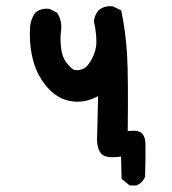

<svg xmlns="http://www.w3.org/2000/svg" viewBox="-20 -474 540 604"><path d="M385.7 107.4 366.2 91.8 362.3 88.9V84.5L360.8 18.6Q331.1 22.9 313.5 18.1Q287.6 11.7 285.2 -31.7V-32.2L288.6 -171.9Q253.9 -151.9 215.3 -154.3Q167.5 -157.7 132.3 -195.3Q98.6 -232.4 85.4 -279.8Q72.3 -325.7 74.2 -379.9Q74.2 -408.2 89.4 -432.1L90.3 -433.1L91.3 -434.1Q107.9 -448.7 133.8 -446.3H135.7L137.2 -445.3L156.7 -435.5L159.2 -434.1L160.6 -432.1Q176.3 -407.7 171.9 -374.5Q170.4 -365.7 170.4 -353.5Q170.4 -341.3 171.9 -325.7Q174.3 -296.4 189.9 -275.9Q197.8 -265.6 204.3 -260Q210.9 -254.4 215.3 -253.9Q226.6 -251.5 241.2 -257.3Q247.6 -259.8 254.6 -267.3Q261.7 -274.9 268.6 -288.1Q275.9 -301.3 279.5 -314.7Q283.2 -328.1 283.2 -342.3Q283.2 -352.1 282.5 -362.3Q281.7 -372.6 280 -383.3Q278.3 -394 275.9 -405.3L275.4 -406.7V-408.2Q276.4 -414.6 278.1 -420.2Q279.8 -425.8 282.7 -430.9Q285.6 -436 289.6 -440.9L290 -441.4L291 -442.4Q308.6 -456.5 334 -454.1H335.9L337.4 -453.1L356.9 -443.4L361.3 -441.4L362.3 -436.5Q376 -369.6 379.9 -299.3Q383.8 -231.9 381.8 -61.5Q405.3 -64.5 417.5 -60.1Q436 -52.7 437.5 -23.4Q438.5 0 436.5 80.1V82L435.5 84Q432.1 92.3 425.8 98.6Q419.4 105 411.1 108.4L409.2 109.4H407.2H391.6H388.2Z"/></svg>

Font: NaikaiFont
Style: Bold
Weight: 700
Version: Version 1.89